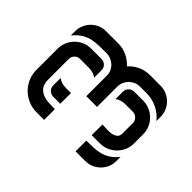

<svg xmlns="http://www.w3.org/2000/svg" viewBox="-115 -569 698 698"><g transform="rotate(-45 233.5 -220.0)"><path d="M208.5 -244.1H315.4Q327.1 -244.1 337.4 -249Q347.7 -253.9 355 -262Q362.3 -270 366.7 -280.5Q371.1 -291 371.1 -302.2Q371.1 -323.7 370.6 -342.5Q370.1 -361.3 366.2 -377.9Q362.3 -394.5 352.5 -409.9Q342.8 -425.3 324.7 -439.9H346.7Q362.8 -439.9 377.2 -433.8Q391.6 -427.7 402.6 -417Q413.6 -406.2 419.9 -391.8Q426.3 -377.4 426.3 -361.3V-297.4Q426.3 -273.9 416.5 -252.9Q406.7 -231.9 389.6 -216.3Q406.7 -201.2 416.5 -180.2Q426.3 -159.2 426.3 -135.7V-79.6Q426.3 -63.5 419.9 -48.8Q413.6 -34.2 402.8 -23.4Q392.1 -12.7 377.4 -6.3Q362.8 0 346.7 0H324.7Q346.7 -17.6 358.9 -43Q371.1 -68.4 371.1 -96.2V-130.9Q371.1 -142.6 366.5 -153.3Q361.8 -164.1 354 -171.9Q346.2 -179.7 335.4 -184.3Q324.7 -189 313 -189H208.5ZM256.3 -439.9Q273.9 -439.9 289.8 -433.3Q305.7 -426.8 317.6 -415Q329.6 -403.3 336.4 -387.7Q343.3 -372.1 343.3 -354V-300.8Q343.3 -289.1 335 -280.3Q326.7 -271.5 314.5 -271.5H276.4Q288.1 -288.1 288.1 -309.6V-356.4Q288.1 -368.2 279.5 -376.5Q271 -384.8 259.3 -384.8H152.3Q130.9 -384.8 119.1 -376Q107.4 -367.2 101.8 -353.8Q96.2 -340.3 95.2 -323.7Q94.2 -307.1 94.2 -291.5H39.1V-331.1Q39.1 -353.5 47.6 -373.3Q56.2 -393.1 70.8 -408Q85.4 -422.9 105.2 -431.4Q125 -439.9 147.5 -439.9ZM208 0Q190.4 0 174.8 -7.1Q159.2 -14.2 147.5 -25.9Q135.7 -37.6 128.9 -53.5Q122.1 -69.3 122.1 -86.9V-129.9H177.2Q177.2 -121.1 176.3 -108.4Q175.3 -95.7 177.2 -83.7Q179.2 -71.8 185.5 -63.5Q191.9 -55.2 206.1 -55.2H259.3Q271 -55.2 279.5 -64Q288.1 -72.8 288.1 -84.5V-123.5Q288.1 -144.5 276.4 -161.6H314.5Q326.7 -161.6 335 -152.8Q343.3 -144 343.3 -132.3V-86.9Q343.3 -68.8 336.4 -53Q329.6 -37.1 317.9 -25.4Q306.2 -13.7 290.3 -6.8Q274.4 0 256.3 0ZM118.7 0Q102.1 0 87.6 -6.3Q73.2 -12.7 62.5 -23.4Q51.8 -34.2 45.4 -48.6Q39.1 -63 39.1 -79.6V-129.9H94.2Q94.2 -109.9 95 -92Q95.7 -74.2 100.1 -58.3Q104.5 -42.5 114 -28.1Q123.5 -13.7 140.6 0ZM189 -356.9Q183.6 -349.1 180.9 -341.3Q178.2 -333.5 177.5 -325.7Q176.8 -317.9 177 -309.3Q177.2 -300.8 177.2 -291.5H122.1V-328.1Q122.1 -339.8 130.6 -348.4Q139.2 -356.9 150.9 -356.9Z"/></g></svg>

Font: Isar CAT
Style: Regular
Weight: 400
Designer: Digitized by Peter Wiegel
Foundry: CAT-Fonts, Peter Wiegel
Version: Version 1.000; ttfautohint (v1.3)